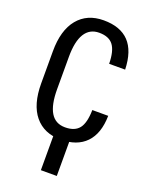

<svg xmlns="http://www.w3.org/2000/svg" viewBox="-170 -806 854 1107"><g transform="rotate(20 257.0 -253.0)"><path d="M481.4 -212.4Q479.5 -103 424.8 -46.4Q370.1 10.3 269.5 10.3Q167.5 10.3 110.8 -58.3Q54.2 -127 54.2 -256.3V-453.6Q54.2 -582.5 111.3 -651.9Q168.5 -721.2 269.5 -721.2Q372.1 -721.2 425.3 -665.3Q478.5 -609.4 481.9 -496.1H383.8Q382.8 -574.2 356.2 -609.6Q329.6 -645 269.5 -645Q211.4 -645 181.6 -597.2Q151.9 -549.3 151.9 -455.1V-256.3Q151.9 -160.6 180.9 -112.8Q210 -64.9 269.5 -64.9Q328.6 -64.9 355.5 -98.9Q382.3 -132.8 383.8 -212.4ZM321.3 214.8H223.6V-35.6H321.3Z"/></g></svg>

Font: Franco
Style: Regular
Weight: 400
Designer: Google
Version: Version 1.200311; 2013